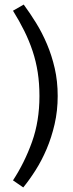

<svg xmlns="http://www.w3.org/2000/svg" viewBox="-20 -690 320 842"><path d="M84 -670Q112 -632 138.5 -589Q165 -546 186 -496.5Q207 -447 220 -390.5Q233 -334 233 -269Q233 -204 219.5 -145.5Q206 -87 184.5 -36.5Q163 14 136 56.5Q109 99 82 132L37 101Q88 23 120.5 -68Q153 -159 153 -269Q153 -324 145.5 -372.5Q138 -421 123 -466Q108 -511 86.5 -554.5Q65 -598 37 -643Z"/></svg>

Font: Mukta Mahee
Style: Regular
Weight: 400
Designer: Shuchita Grover, Noopur Datye, Girish Dalvi, Yashodeep Gholap
Foundry: Ek Type
Version: Version 2.538;PS 1.000;hotconv 16.6.51;makeotf.lib2.5.65220;